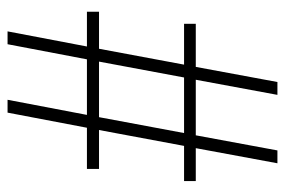

<svg xmlns="http://www.w3.org/2000/svg" viewBox="-143 -611 754 508"><g transform="rotate(-90 234.0 -357.0)"><path d="M56 0H90L130 -216H277L237 0H271L311 -216H425V-247H317L359 -472H457V-504H365L405 -714H371L331 -504H184L224 -714H190L150 -504H41V-472H144L102 -247H9V-216H96ZM136 -247 178 -472H325L283 -247Z"/></g></svg>

Font: Noto Serif Armenian Condensed ExtraLight
Style: Regular
Weight: 200
Width: 3
Designer: Monotype Design Team
Foundry: Monotype Imaging Inc.
Version: Version 2.008